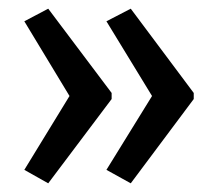

<svg xmlns="http://www.w3.org/2000/svg" viewBox="-20 -485 500 442"><path d="M426 -257 281 -63 225 -94 330 -264 225 -436 281 -465 426 -271ZM237 -257 91 -63 36 -94 140 -264 36 -436 91 -465 237 -271Z"/></svg>

Font: Noto Sans Thai ExtraCondensed
Style: Regular
Weight: 400
Width: 2
Designer: Monotype Design Team
Foundry: Monotype Imaging Inc.
Version: Version 2.002